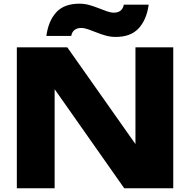

<svg xmlns="http://www.w3.org/2000/svg" viewBox="-20 -1002 1012 1022"><path d="M764.6 -144.8 701 -132.2V-750H902.2V0H641.2L207.6 -617.2L270.8 -629.8V0H69.6V-750H338.2ZM226.8 -810.8Q237.4 -890.2 279.3 -936.3Q321.2 -982.4 402.6 -982.4Q430.2 -982.4 455.9 -975.1Q481.6 -967.8 504.9 -958.5Q528.2 -949.2 548.8 -941.9Q569.4 -934.6 586.8 -934.6Q608 -934.6 621.7 -945.4Q635.4 -956.2 639 -977H771.4Q760.8 -898.2 718.7 -851.8Q676.6 -805.4 595.6 -805.4Q568 -805.4 542.3 -812.7Q516.6 -820 493.5 -829.3Q470.4 -838.6 449.6 -845.9Q428.8 -853.2 411.4 -853.2Q390.6 -853.2 376.7 -842.4Q362.8 -831.6 359.2 -810.8Z"/></svg>

Font: Unbounded
Style: Regular
Weight: 400
Designer: Luke Prowse, Jean-Baptiste Morizot, Fátima Lázaro, Florian Runge
Foundry: NaN
Version: Version 1.701;gftools[0.9.28.dev5+ged2979d]